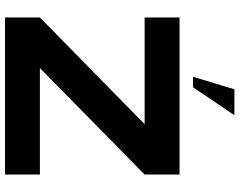

<svg xmlns="http://www.w3.org/2000/svg" viewBox="-115 -845 960 770"><g transform="rotate(90 365.0 -460.0)"><path d="M680 0H50V-140L478 -560H50V-700H680V-560L253 -140H680V0ZM338 -920H442L330 -754H288L338 -920Z"/></g></svg>

Font: CAT North
Style: Regular
Weight: 400
Designer: Peter Wiegel
Foundry: Peter Wiegel
Version: Version 1.000